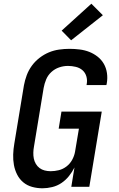

<svg xmlns="http://www.w3.org/2000/svg" viewBox="-20 -1006 640 1034"><path d="M209 8Q180 8 153 0.5Q126 -7 105.5 -24Q85 -41 72.5 -65.5Q60 -90 55 -117.5Q50 -145 51 -174Q52 -203 57 -232L109 -547Q114 -574 124 -601Q134 -628 151.5 -652Q169 -676 193 -694.5Q217 -713 243.5 -724Q270 -735 298.5 -739Q327 -743 354 -743Q382 -743 409.5 -739.5Q437 -736 461 -726.5Q485 -717 505.5 -701Q526 -685 539 -662.5Q552 -640 556 -612.5Q560 -585 555 -557L553 -548H446L447 -553Q451 -575 445 -595Q439 -615 424 -628Q409 -641 388 -646Q367 -651 346 -651Q322 -651 298.5 -643Q275 -635 256.5 -618Q238 -601 228.5 -578Q219 -555 215 -532L163 -217Q160 -201 159.5 -184.5Q159 -168 162 -152.5Q165 -137 173 -123.5Q181 -110 193 -101Q205 -92 220.5 -88Q236 -84 253 -84Q275 -84 297 -89.5Q319 -95 338 -109.5Q357 -124 368.5 -145Q380 -166 384 -188L405 -313H296L311 -405H528L461 0H364L381 -104Q369 -80 351.5 -58Q334 -36 311 -20.5Q288 -5 261 1.5Q234 8 209 8ZM363 -789 312 -841 472 -986 534 -924Z"/></svg>

Font: Iosevka Aile Semibold Oblique
Style: Regular
Weight: 600
Italic angle: -9°
Designer: Belleve Invis
Foundry: Belleve Invis
Version: Version 31.1.0; ttfautohint (v1.8.4)